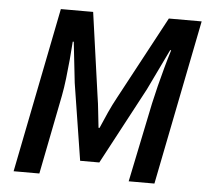

<svg xmlns="http://www.w3.org/2000/svg" viewBox="-49 -706 821 758"><g transform="rotate(5 361.5 -327.0)"><path d="M32 0 162 -654H290L336 -326Q341 -295 344 -264Q347 -233 351 -200H355Q369 -233 383 -264Q397 -295 414 -326L590 -654H720L590 0H488L553 -314Q560 -346 569.5 -384Q579 -422 589.5 -460Q600 -498 610 -530H606L528 -368L366 -64H290L242 -368L224 -530H220Q218 -498 214.5 -459.5Q211 -421 206.5 -383Q202 -345 196 -314L134 0Z"/></g></svg>

Font: Source Sans 3 SemiBold
Style: Italic
Weight: 600
Italic angle: -11°
Designer: Paul D. Hunt
Foundry: Adobe
Version: Version 3.046;hotconv 1.0.118;makeotfexe 2.5.65603